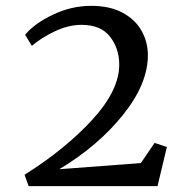

<svg xmlns="http://www.w3.org/2000/svg" viewBox="-20 -637 636 657"><path d="M388 -416Q388 -471 356.5 -511.5Q325 -552 259 -552Q214 -552 167 -529.5Q120 -507 89 -480L66 -518Q97 -556 160.5 -586.5Q224 -617 292 -617Q356 -617 399.5 -593.5Q443 -570 464.5 -531.5Q486 -493 486 -448Q486 -350 401 -244Q316 -138 183 -58L462 -79L509 -148L551 -134L519 0H78L64 -39Q204 -127 296 -227.5Q388 -328 388 -416Z"/></svg>

Font: Martel DemiBold
Style: Regular
Weight: 600
Designer: Dan Reynolds
Foundry: Dan Reynolds
Version: Version 1.001; ttfautohint (v1.1) -l 5 -r 5 -G 72 -x 0 -D la